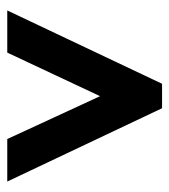

<svg xmlns="http://www.w3.org/2000/svg" viewBox="12 -766 477 542"><g transform="rotate(90 251.0 -495.5)"><path d="M10 -277H129L252 -539L373 -277H493L286 -714H217Z"/></g></svg>

Font: Noto Sans Hebrew ExtraCondensed
Style: Bold
Weight: 700
Width: 2
Designer: Monotype Design Team
Foundry: Monotype Imaging Inc.
Version: Version 2.004